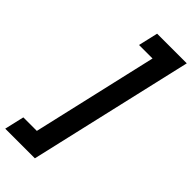

<svg xmlns="http://www.w3.org/2000/svg" viewBox="-323 -776 1035 1035"><g transform="rotate(45 194.5 -258.5)"><path d="M-27 212 -1 100H102L267 -617H164L190 -729H416L199 212Z"/></g></svg>

Font: Miedinger
Style: Bold-Italic
Weight: 700
Italic angle: -13°
Version: Version 001.000